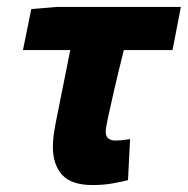

<svg xmlns="http://www.w3.org/2000/svg" viewBox="-20 -520 540 552"><path d="M246 12Q185 12 158.5 -17.5Q132 -47 132 -98Q132 -113 134 -129Q136 -145 140 -166L182 -376H46L70 -494L142 -500H500L476 -376H336Q320 -312 308.5 -262.5Q297 -213 290.5 -182Q284 -151 284 -142Q284 -127 292 -121.5Q300 -116 310 -116Q325 -116 335 -117.5Q345 -119 354 -120L348 -2Q332 2 305.5 7Q279 12 246 12Z"/></svg>

Font: Source Sans 3 Black
Style: Italic
Weight: 900
Italic angle: -11°
Designer: Paul D. Hunt
Foundry: Adobe
Version: Version 3.052;hotconv 1.1.0;makeotfexe 2.6.0